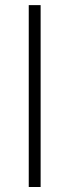

<svg xmlns="http://www.w3.org/2000/svg" viewBox="-20 -748 278 768"><path d="M142.5 -727.5V0H95V-727.5Z"/></svg>

Font: Lato TR Light
Style: Regular
Weight: 300
Designer: Lukasz Dziedzic
Foundry: Lukasz Dziedzic
Version: Version 1.104 2013